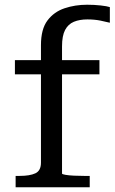

<svg xmlns="http://www.w3.org/2000/svg" viewBox="-20 -791 484 811"><path d="M43 -537H400V-477H43ZM444 -761V-695Q429 -699 404 -704Q379 -709 349 -709Q316 -709 292 -699Q268 -689 255 -664.5Q242 -640 242 -595V-58Q242 -55 256.5 -52.5Q271 -50 292.5 -49Q314 -48 335 -48H359V0H46V-48H63Q106 -48 129.5 -59Q153 -70 153 -104V-600Q153 -668 180.5 -704.5Q208 -741 252.5 -756Q297 -771 348 -771Q378 -771 405 -768Q432 -765 444 -761Z"/></svg>

Font: Roboto Serif
Style: Regular
Weight: 400
Designer: Greg Gazdowicz
Foundry: Commercial Type
Version: Version 1.008